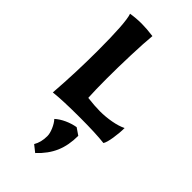

<svg xmlns="http://www.w3.org/2000/svg" viewBox="-250 -593 923 923"><g transform="rotate(45 211.5 -132.0)"><path d="M64 -292Q64 -483 48 -527Q84 -533 122 -533Q155 -533 200 -527Q195 -476 192 -389.5Q189 -303 189 -227Q189 -149 192 -99Q244 -93 277 -93Q315 -93 353.5 -100Q392 -107 418 -120Q418 -87 412 -49Q406 -11 397 3Q338 -4 232 -4Q112 -4 53 3Q64 -144 64 -292ZM165 242Q183 212 183 170Q183 152 172.5 127.5Q162 103 148 88Q168 70 195.5 57.5Q223 45 252 40L287 64Q287 128 266 177Q245 226 199 269Z"/></g></svg>

Font: Mirza
Style: Bold
Weight: 700
Designer: Arabic design by Kourosh Beigpour, Latin design by Eduardo Tunni, engineering by Lasse Fister
Version: Version 1.0010g